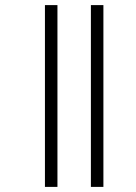

<svg xmlns="http://www.w3.org/2000/svg" viewBox="-20 -682 531 752"><path d="M156 -662H205V50H156ZM336 -662H385V50H336Z"/></svg>

Font: Noto Sans Sinhala Condensed Light
Style: Regular
Weight: 300
Width: 3
Designer: Jelle Bosma - Monotype Design Team
Foundry: Monotype Imaging Inc.
Version: Version 2.006; ttfautohint (v1.8.4.7-5d5b)